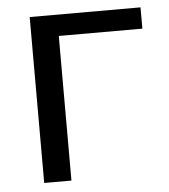

<svg xmlns="http://www.w3.org/2000/svg" viewBox="-44 -570 538 611"><g transform="rotate(-5 225.0 -265.0)"><path d="M73 -530V0H160V-462H427V-530Z"/></g></svg>

Font: Cheyenne Sans
Style: Regular
Weight: 400
Designer: The Public Sans project authors (U.S. Web Design System), Libre Franklin designed by Pablo Impallari and Rodrigo Fuenzal
Foundry: The Cheyenne Sans Project Authors
Version: Version 2.007